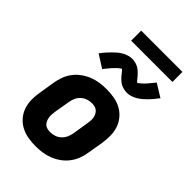

<svg xmlns="http://www.w3.org/2000/svg" viewBox="-267 -1022 1135 1135"><g transform="rotate(45 300.0 -454.5)"><path d="M258 8Q225 8 193.5 2.5Q162 -3 134.5 -17.5Q107 -32 87 -55.5Q67 -79 57 -108Q47 -137 46.5 -169.5Q46 -202 52 -235L68 -335Q73 -363 83 -390Q93 -417 111 -440.5Q129 -464 153.5 -481.5Q178 -499 205 -509.5Q232 -520 260 -524Q288 -528 316 -528Q348 -528 380 -522.5Q412 -517 439 -502.5Q466 -488 486 -464.5Q506 -441 516 -412Q526 -383 526.5 -350.5Q527 -318 522 -285L505 -185Q501 -157 490.5 -130Q480 -103 462 -79.5Q444 -56 419.5 -38.5Q395 -21 368 -10.5Q341 0 313 4Q285 8 258 8ZM260 -112Q278 -112 296 -118Q314 -124 328.5 -137.5Q343 -151 351 -168.5Q359 -186 362 -204L378 -304Q380 -317 381 -329.5Q382 -342 380 -353.5Q378 -365 372.5 -376Q367 -387 358.5 -394.5Q350 -402 338 -405Q326 -408 314 -408Q296 -408 277.5 -402Q259 -396 244.5 -382.5Q230 -369 222.5 -351.5Q215 -334 212 -316L195 -216Q193 -203 192.5 -190.5Q192 -178 194 -166.5Q196 -155 201 -144Q206 -133 214.5 -125.5Q223 -118 235 -115Q247 -112 260 -112ZM214 -593 133 -644Q146 -662 158.5 -676Q171 -690 183 -702Q195 -714 206.5 -724Q218 -734 233 -743Q248 -752 264.5 -757Q281 -762 297 -762Q302 -762 307 -761.5Q312 -761 317 -760Q322 -759 326.5 -758Q331 -757 335.5 -755Q340 -753 344.5 -751Q349 -749 353 -746.5Q357 -744 360.5 -741Q364 -738 368 -735Q372 -732 375.5 -728.5Q379 -725 382 -721.5Q385 -718 388 -715Q391 -712 393.5 -709Q396 -706 399.5 -701.5Q403 -697 406.5 -693Q410 -689 412 -687Q414 -685 417 -682Q420 -683 423.5 -685.5Q427 -688 431.5 -692Q436 -696 438.5 -698Q441 -700 443.5 -702.5Q446 -705 449 -708Q452 -711 455 -714Q458 -717 461 -720.5Q464 -724 467.5 -728Q471 -732 474.5 -736.5Q478 -741 482 -745.5Q486 -750 490 -755Q494 -760 498 -765L579 -715Q566 -697 553.5 -682.5Q541 -668 529.5 -656.5Q518 -645 506 -635Q494 -625 479 -616Q464 -607 447.5 -602Q431 -597 415 -597Q408 -597 401.5 -598Q395 -599 389 -600.5Q383 -602 376.5 -604Q370 -606 364.5 -609Q359 -612 354 -615.5Q349 -619 344 -623.5Q339 -628 334.5 -632.5Q330 -637 326 -641.5Q322 -646 318.5 -650.5Q315 -655 310.5 -660.5Q306 -666 302.5 -670Q299 -674 296 -677Q292 -675 288.5 -673Q285 -671 280.5 -667Q276 -663 273.5 -661Q271 -659 268.5 -656.5Q266 -654 263.5 -651Q261 -648 257.5 -645Q254 -642 251 -638.5Q248 -635 244.5 -631Q241 -627 237.5 -622.5Q234 -618 230 -613.5Q226 -609 222 -604Q218 -599 214 -593ZM216 -833V-917H561V-833Z"/></g></svg>

Font: Iosevka SS04 Heavy Extended
Style: Italic
Weight: 900
Width: 7
Italic angle: -9°
Monospace: yes
Designer: Belleve Invis
Foundry: Belleve Invis
Version: Version 19.0.0; ttfautohint (v1.8.4)